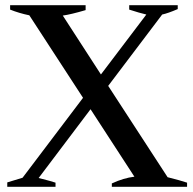

<svg xmlns="http://www.w3.org/2000/svg" viewBox="-20 -720 745 740"><path d="M701 -16V0H411V-13Q456 -34 498 -39L329 -299L129 -34Q180 -21 194 -16V0H8V-17L67 -35L300 -343L93 -661Q54 -669 19 -683V-700H310V-681Q252 -664 222 -660L369 -433L544 -664Q518 -670 478 -683V-700H665V-685Q628 -669 605 -664L397 -389L626 -37Q674 -25 701 -16Z"/></svg>

Font: Trirong SemiBold
Style: Regular
Weight: 600
Designer: Katatrad Team
Foundry: CadsonDemak
Version: Version 1.000